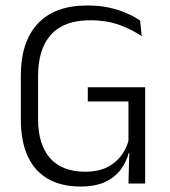

<svg xmlns="http://www.w3.org/2000/svg" viewBox="-20 -670 621 701"><path d="M274 11Q202.5 11 153.8 -17.8Q105 -46.5 80.5 -101.2Q56 -156 56 -234.5V-393.5Q56 -517 117.8 -583.5Q179.5 -650 299 -650Q344 -650 380.2 -641.8Q416.5 -633.5 444.2 -621Q472 -608.5 491.5 -595L497.5 -538Q464 -561 417.2 -578.5Q370.5 -596 308.5 -596Q213.5 -596 166.2 -543.5Q119 -491 119 -392.5V-235Q119 -143 162.5 -93Q206 -43 292 -43Q336.5 -43 368.5 -58.2Q400.5 -73.5 420.5 -99Q440.5 -124.5 449 -155.5V-323L460.5 -299.5H300.5V-351.5H510V-111L450 -112Q442 -80 421.5 -51.8Q401 -23.5 365 -6.2Q329 11 274 11ZM449 0 452.5 -132H510V0Z"/></svg>

Font: Anek Kannada Light
Style: Regular
Weight: 300
Designer: Vaishnavi Murthy, Maithili Shingre (Kannada) & Yesha Goshar (Latin)
Foundry: Ek Type
Version: Version 1.003